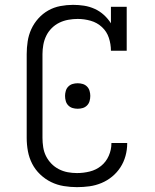

<svg xmlns="http://www.w3.org/2000/svg" viewBox="-20 -763 640 791"><path d="M297 8Q270 8 242.5 3.5Q215 -1 190.5 -13Q166 -25 145.5 -44.5Q125 -64 112.5 -88.5Q100 -113 95 -140Q90 -167 90 -195V-540Q90 -566 94 -592.5Q98 -619 109 -643Q120 -667 138 -687Q156 -707 179 -720Q202 -733 228.5 -738Q255 -743 281 -743Q304 -743 326.5 -739.5Q349 -736 370 -726.5Q391 -717 408 -701.5Q425 -686 437 -667V-735H502V-554H437Q437 -581 428.5 -607Q420 -633 400 -651.5Q380 -670 353.5 -677.5Q327 -685 300 -685Q281 -685 261.5 -681.5Q242 -678 224.5 -669.5Q207 -661 193 -647Q179 -633 170.5 -615.5Q162 -598 158.5 -578.5Q155 -559 155 -540V-195Q155 -176 158 -156.5Q161 -137 169.5 -120Q178 -103 191.5 -89Q205 -75 222.5 -66Q240 -57 259 -53.5Q278 -50 297 -50Q324 -50 350 -56.5Q376 -63 396.5 -79.5Q417 -96 428 -121Q439 -146 439 -172Q439 -173 439 -173.5Q439 -174 439 -174H504Q504 -173 504 -172.5Q504 -172 504 -171Q504 -146 497 -120.5Q490 -95 476 -73.5Q462 -52 442 -35.5Q422 -19 398 -9Q374 1 348.5 4.5Q323 8 297 8ZM300 -315Q289 -315 279 -318Q269 -321 261.5 -328.5Q254 -336 251 -346.5Q248 -357 248 -368Q248 -378 251 -388.5Q254 -399 261.5 -406.5Q269 -414 279 -417Q289 -420 300 -420Q311 -420 321 -417Q331 -414 338.5 -406.5Q346 -399 349 -388.5Q352 -378 352 -368Q352 -357 349 -346.5Q346 -336 338.5 -328.5Q331 -321 321 -318Q311 -315 300 -315Z"/></svg>

Font: Iosevka Curly Slab LtEx
Style: Regular
Weight: 300
Width: 7
Monospace: yes
Designer: Belleve Invis
Foundry: Belleve Invis
Version: Version 11.1.0; ttfautohint (v1.8.3)